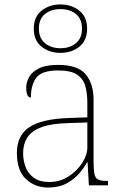

<svg xmlns="http://www.w3.org/2000/svg" viewBox="-20 -834 557 864"><path d="M197 10Q138 10 97 -28Q56 -66 56 -146Q56 -225 112.5 -262Q169 -299 290 -303L373 -306V-371Q373 -414 364 -446.5Q355 -479 327 -498Q299 -517 242 -517Q168 -517 143.5 -484.5Q119 -452 119 -395Q98 -395 98 -441Q98 -462 110 -485.5Q122 -509 153.5 -525.5Q185 -542 242 -542Q330 -542 365.5 -499.5Q401 -457 401 -386V-110Q401 -73 404.5 -53.5Q408 -34 420 -27Q432 -20 459 -20H466V0H380L374 -104H372Q361 -83 338.5 -56Q316 -29 281 -9.5Q246 10 197 10ZM201 -15Q250 -15 288.5 -40Q327 -65 350 -101Q373 -137 373 -170V-283L287 -280Q209 -278 165 -261Q121 -244 102.5 -214.5Q84 -185 84 -145Q84 -111 95.5 -81.5Q107 -52 133 -33.5Q159 -15 201 -15ZM252 -596Q202 -596 167 -624Q132 -652 132 -705Q132 -758 167 -786Q202 -814 252 -814Q302 -814 337 -786Q372 -758 372 -705Q372 -652 337 -624Q302 -596 252 -596ZM252 -617Q294 -617 321.5 -639.5Q349 -662 349 -705Q349 -749 321.5 -771Q294 -793 252 -793Q210 -793 182.5 -771Q155 -749 155 -705Q155 -662 182.5 -639.5Q210 -617 252 -617Z"/></svg>

Font: Noto Serif Telugu Thin
Style: Regular
Weight: 100
Designer: Jelle Bosma - Monotype Design Team
Foundry: Monotype Imaging Inc.
Version: Version 2.005; ttfautohint (v1.8.4.7-5d5b)